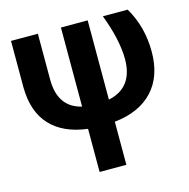

<svg xmlns="http://www.w3.org/2000/svg" viewBox="-110 -636 965 978"><g transform="rotate(-15 372.0 -147.0)"><path d="M437.5 -528.3V-110.4Q570.3 -138.2 570.3 -290.5Q568.8 -394.5 517.6 -528.3H648.4Q711.4 -421.9 711.4 -290.5Q711.4 -160.6 640.4 -84.2Q569.3 -7.8 437.5 6.3V233.4H296.4V5.9Q168.9 -9.8 101.8 -82.3Q34.7 -154.8 33.2 -281.7V-528.3H174.8V-287.1Q174.8 -140.1 296.4 -111.3V-528.3Z"/></g></svg>

Font: MAUL Bold
Style: Bold
Weight: 700
Designer: MAUL
Version: Version 1.0; 2020; ttfautohint (v1.8.3)